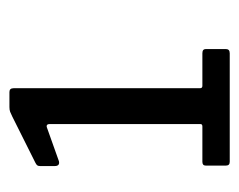

<svg xmlns="http://www.w3.org/2000/svg" viewBox="-70 -817 507 407"><g transform="rotate(-90 183.5 -613.5)"><path d="M274 -438Q283 -438 283 -431V-388Q283 -380 274 -380H44Q36 -380 36 -388V-431Q36 -438 44 -438H119Q124 -438 124 -442V-762Q124 -769 118 -768L45 -742Q35 -740 35 -751V-782Q35 -786 36.5 -788Q38 -790 42 -792L140 -841Q146 -844 150 -845.5Q154 -847 160 -847H192Q200 -847 200 -838V-443Q200 -438 205 -438H274Z"/></g></svg>

Font: Libre Franklin Medium
Style: Regular
Weight: 500
Designer: Pablo Impallari, Rodrigo Fuenzalida, Nhung Nguyen
Foundry: Impallari Type
Version: Version 3.000